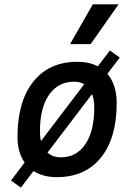

<svg xmlns="http://www.w3.org/2000/svg" viewBox="-20 -815 626 894"><path d="M77.1 58.6 31.2 25.4 94.7 -58.1Q61.5 -105.5 61.5 -177.7Q61.5 -342.8 135.3 -435.1Q209 -527.3 339.8 -527.3Q395 -527.3 435.5 -506.3L491.7 -580.1L537.6 -546.9L480 -471.2Q523.4 -420.4 523.4 -335Q523.4 -172.4 450 -81.3Q376.5 9.8 245.1 9.8Q180.2 9.8 136.2 -18.6ZM263.2 -82.5Q336.4 -82.5 377.7 -143.8Q418.9 -205.1 418.9 -314Q418.9 -350.6 408.7 -377L201.2 -104.5Q225.6 -82.5 263.2 -82.5ZM170.9 -158.2 372.1 -422.9Q352.1 -434.6 325.7 -434.6Q250.5 -434.6 208.3 -373.5Q166 -312.5 166 -203.6Q166 -178.7 170.9 -158.2ZM306.2 -609.4 412.1 -794.9H532.2L401.9 -609.4Z"/></svg>

Font: Cascadia Mono
Style: Italic
Weight: 400
Italic angle: -10°
Monospace: yes
Designer: Aaron Bell
Foundry: Saja Typeworks
Version: Version 2404.023; ttfautohint (v1.8.4)